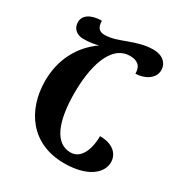

<svg xmlns="http://www.w3.org/2000/svg" viewBox="-173 -855 942 995"><g transform="rotate(30 298.0 -357.0)"><path d="M351 14C494 14 560 -49 560 -111C560 -160 522 -201 443 -201C443 -133 420 -51 352 -51C261 -51 216 -155 216 -330C216 -476 252 -639 371 -639C411 -639 440 -622 440 -573C496 -574 547 -606 547 -655C547 -697 514 -728 459 -728C409 -728 364 -713 322 -698C279 -682 241 -667 201 -667C167 -667 153 -684 152 -724C87 -723 48 -697 48 -656C48 -617 77 -594 115 -594C151 -594 182 -599 204 -606C106 -537 53 -432 53 -308C53 -132 154 14 351 14Z"/></g></svg>

Font: Noto Serif Georgian ExtraCondensed ExtraBold
Style: Regular
Weight: 800
Width: 2
Designer: Monotype Design Team, Akaki Razmadze
Foundry: Google LLC
Version: Version 2.003